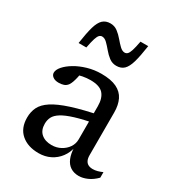

<svg xmlns="http://www.w3.org/2000/svg" viewBox="-169 -790 825 903"><g transform="rotate(30 243.5 -339.0)"><path d="M351 -291 348.5 -245.5Q280.5 -233 238.5 -220Q196.5 -207 173.8 -192.8Q151 -178.5 142.5 -162Q134 -145.5 134 -125Q134 -90 155 -71.8Q176 -53.5 211 -53.5Q238 -53.5 260.2 -65.5Q282.5 -77.5 295.8 -97.2Q309 -117 309 -141V-321Q309 -364 288.8 -387Q268.5 -410 218.5 -410Q198 -410 176.5 -406Q155 -402 135 -394L165 -421.5Q162 -405 158.8 -390.5Q155.5 -376 151.5 -364.5Q147.5 -353 142 -344.5Q133.5 -332.5 121 -328.2Q108.5 -324 94 -324Q73.5 -324 62 -332.8Q50.5 -341.5 50.5 -354Q50.5 -370.5 66.8 -389Q83 -407.5 110.5 -424Q138 -440.5 173.8 -451Q209.5 -461.5 248.5 -461.5Q300 -461.5 331.2 -446.5Q362.5 -431.5 376.5 -402.8Q390.5 -374 390.5 -333.5V-102Q390.5 -85 395.8 -74Q401 -63 411 -57.8Q421 -52.5 436 -52.5Q447.5 -52.5 460.8 -56Q474 -59.5 487 -65.5V-35.5Q465 -13 440.5 -2.2Q416 8.5 394.5 8.5Q368 8.5 349.2 -3.8Q330.5 -16 320.5 -40Q310.5 -64 309.5 -99L313 -102.5Q306.5 -69 287.5 -43.5Q268.5 -18 240.2 -4Q212 10 177.5 10Q118.5 10 83 -20.8Q47.5 -51.5 47.5 -108.5Q47.5 -140 60 -165.5Q72.5 -191 105.2 -212.5Q138 -234 197.5 -253.2Q257 -272.5 351 -291ZM373 -684Q364.5 -625.5 354.8 -591.8Q345 -558 329.5 -543.2Q314 -528.5 288.5 -528.5Q266.5 -528.5 249.2 -541.5Q232 -554.5 217.8 -571.8Q203.5 -589 190.2 -602Q177 -615 163 -615Q155 -615 148.5 -608.8Q142 -602.5 136.2 -584.8Q130.5 -567 124 -533H82Q90.5 -591.5 100.2 -625.2Q110 -659 125.8 -673.5Q141.5 -688 166.5 -688Q188.5 -688 205.8 -675Q223 -662 237.2 -645Q251.5 -628 265 -615Q278.5 -602 292 -602Q300 -602 306.5 -608Q313 -614 318.8 -631.8Q324.5 -649.5 331 -684Z"/></g></svg>

Font: Newsreader
Style: Regular
Weight: 400
Designer: Hugues Gentile
Foundry: Production Type
Version: Version 1.003